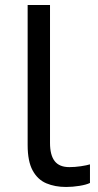

<svg xmlns="http://www.w3.org/2000/svg" viewBox="-20 -734 388 764"><path d="M243 10Q199 10 164.5 -4.5Q130 -19 110 -55.5Q90 -92 90 -157V-714H179V-165Q179 -117 197.5 -93Q216 -69 256 -69Q278 -69 301.5 -72.5Q325 -76 338 -80V-6Q324 1 296.5 5.5Q269 10 243 10Z"/></svg>

Font: ltamil25
Style: Book
Weight: 400
Designer: Jelle Bosma - Monotype Design Team
Foundry: Monotype Imaging Inc.
Version: Version 2.003